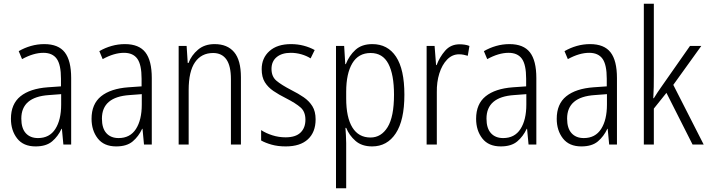

<svg xmlns="http://www.w3.org/2000/svg" viewBox="-20 -780 3821 1036"><path d="M219 -542Q295 -542 329.5 -497.5Q364 -453 364 -359V0H322L314 -85H312Q293 -44 261 -17Q229 10 172 10Q106 10 72.5 -33Q39 -76 39 -139Q39 -219 90.5 -260.5Q142 -302 238 -309L309 -314V-355Q309 -431 286 -463Q263 -495 214 -495Q161 -495 99 -461L81 -504Q112 -522 147 -532Q182 -542 219 -542ZM244 -267Q95 -257 95 -140Q95 -88 119 -61.5Q143 -35 185 -35Q247 -35 278.5 -84Q310 -133 310 -216V-272Z M654 -542Q730 -542 764.5 -497.5Q799 -453 799 -359V0H757L749 -85H747Q728 -44 696 -17Q664 10 607 10Q541 10 507.5 -33Q474 -76 474 -139Q474 -219 525.5 -260.5Q577 -302 673 -309L744 -314V-355Q744 -431 721 -463Q698 -495 649 -495Q596 -495 534 -461L516 -504Q547 -522 582 -532Q617 -542 654 -542ZM679 -267Q530 -257 530 -140Q530 -88 554 -61.5Q578 -35 620 -35Q682 -35 713.5 -84Q745 -133 745 -216V-272Z M1138 -542Q1207 -542 1243.5 -498.5Q1280 -455 1280 -363V0H1226V-353Q1226 -425 1201.5 -459.5Q1177 -494 1130 -494Q1067 -494 1032.5 -444.5Q998 -395 998 -294V0H944V-532H987L993 -440H997Q1013 -482 1048.5 -512Q1084 -542 1138 -542Z M1683 -136Q1683 -67 1641.5 -28.5Q1600 10 1522 10Q1479 10 1445.5 0.5Q1412 -9 1389 -22V-78Q1415 -61 1449.5 -50Q1484 -39 1521 -39Q1575 -39 1601.5 -64.5Q1628 -90 1628 -134Q1628 -177 1602 -200Q1576 -223 1523 -250Q1485 -269 1455.5 -289Q1426 -309 1409 -336.5Q1392 -364 1392 -407Q1392 -467 1434 -504.5Q1476 -542 1550 -542Q1586 -542 1618.5 -533.5Q1651 -525 1678 -510L1656 -465Q1634 -479 1606 -487Q1578 -495 1549 -495Q1501 -495 1473 -472Q1445 -449 1445 -408Q1445 -367 1471.5 -344.5Q1498 -322 1552 -294Q1590 -275 1619 -255Q1648 -235 1665.5 -207Q1683 -179 1683 -136Z M1989 -542Q2072 -542 2117 -474Q2162 -406 2162 -269Q2162 -131 2115.5 -60.5Q2069 10 1988 10Q1932 10 1898 -20Q1864 -50 1848 -90H1844Q1845 -72 1846.5 -50.5Q1848 -29 1848 -8V236H1793V-532H1837L1843 -434H1846Q1864 -480 1898 -511Q1932 -542 1989 -542ZM1980 -494Q1914 -494 1881 -438.5Q1848 -383 1848 -285V-249Q1848 -146 1881.5 -92Q1915 -38 1979 -38Q2037 -38 2071.5 -94Q2106 -150 2106 -269Q2106 -378 2075.5 -436Q2045 -494 1980 -494Z M2460 -541Q2473 -541 2487 -539Q2501 -537 2513 -532L2504 -479Q2494 -482 2482 -484.5Q2470 -487 2457 -487Q2420 -487 2392.5 -458.5Q2365 -430 2350.5 -383.5Q2336 -337 2337 -282V0H2282V-532H2325L2333 -429H2336Q2352 -472 2382 -506.5Q2412 -541 2460 -541Z M2729 -542Q2805 -542 2839.5 -497.5Q2874 -453 2874 -359V0H2832L2824 -85H2822Q2803 -44 2771 -17Q2739 10 2682 10Q2616 10 2582.5 -33Q2549 -76 2549 -139Q2549 -219 2600.5 -260.5Q2652 -302 2748 -309L2819 -314V-355Q2819 -431 2796 -463Q2773 -495 2724 -495Q2671 -495 2609 -461L2591 -504Q2622 -522 2657 -532Q2692 -542 2729 -542ZM2754 -267Q2605 -257 2605 -140Q2605 -88 2629 -61.5Q2653 -35 2695 -35Q2757 -35 2788.5 -84Q2820 -133 2820 -216V-272Z M3164 -542Q3240 -542 3274.5 -497.5Q3309 -453 3309 -359V0H3267L3259 -85H3257Q3238 -44 3206 -17Q3174 10 3117 10Q3051 10 3017.5 -33Q2984 -76 2984 -139Q2984 -219 3035.5 -260.5Q3087 -302 3183 -309L3254 -314V-355Q3254 -431 3231 -463Q3208 -495 3159 -495Q3106 -495 3044 -461L3026 -504Q3057 -522 3092 -532Q3127 -542 3164 -542ZM3189 -267Q3040 -257 3040 -140Q3040 -88 3064 -61.5Q3088 -35 3130 -35Q3192 -35 3223.5 -84Q3255 -133 3255 -216V-272Z M3508 -373Q3508 -341 3507.5 -311Q3507 -281 3505 -250H3508Q3518 -266 3528 -281.5Q3538 -297 3549 -312L3703 -532H3764L3613 -322L3777 0H3717L3576 -279L3508 -194V0H3454V-760H3508Z"/></svg>

Font: Noto Sans Georgian Condensed Light
Style: Regular
Weight: 300
Width: 3
Designer: Monotype Design Team, Akaki Razmadze
Foundry: Google LLC
Version: Version 2.005; ttfautohint (v1.8.4.7-5d5b)